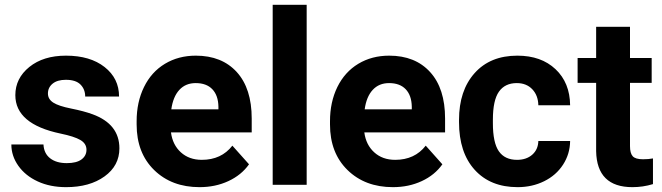

<svg xmlns="http://www.w3.org/2000/svg" viewBox="-20 -770 2760 800"><path d="M340.3 -146Q340.3 -171.9 314.7 -186.8Q289.1 -201.7 232.4 -213.4Q43.9 -252.9 43.9 -373.5Q43.9 -443.8 102.3 -491Q160.6 -538.1 254.9 -538.1Q355.5 -538.1 415.8 -490.7Q476.1 -443.4 476.1 -367.7H335Q335 -397.9 315.4 -417.7Q295.9 -437.5 254.4 -437.5Q218.8 -437.5 199.2 -421.4Q179.7 -405.3 179.7 -380.4Q179.7 -356.9 201.9 -342.5Q224.1 -328.1 276.9 -317.6Q329.6 -307.1 365.7 -293.9Q477.5 -252.9 477.5 -151.9Q477.5 -79.6 415.5 -34.9Q353.5 9.8 255.4 9.8Q189 9.8 137.5 -13.9Q85.9 -37.6 56.6 -78.9Q27.3 -120.1 27.3 -168H161.1Q163.1 -130.4 189 -110.4Q214.8 -90.3 258.3 -90.3Q298.8 -90.3 319.6 -105.7Q340.3 -121.1 340.3 -146Z M811.5 9.8Q695.3 9.8 622.3 -61.5Q549.3 -132.8 549.3 -251.5V-265.1Q549.3 -344.7 580.1 -407.5Q610.8 -470.2 667.2 -504.2Q723.6 -538.1 795.9 -538.1Q904.3 -538.1 966.6 -469.7Q1028.8 -401.4 1028.8 -275.9V-218.3H692.4Q699.2 -166.5 733.6 -135.3Q768.1 -104 820.8 -104Q902.3 -104 948.2 -163.1L1017.6 -85.4Q985.8 -40.5 931.6 -15.4Q877.4 9.8 811.5 9.8ZM795.4 -423.8Q753.4 -423.8 727.3 -395.5Q701.2 -367.2 693.8 -314.5H890.1V-325.7Q889.2 -372.6 864.7 -398.2Q840.3 -423.8 795.4 -423.8Z M1257.8 0H1116.2V-750H1257.8Z M1617.2 9.8Q1501 9.8 1428 -61.5Q1355 -132.8 1355 -251.5V-265.1Q1355 -344.7 1385.7 -407.5Q1416.5 -470.2 1472.9 -504.2Q1529.3 -538.1 1601.6 -538.1Q1710 -538.1 1772.2 -469.7Q1834.5 -401.4 1834.5 -275.9V-218.3H1498Q1504.9 -166.5 1539.3 -135.3Q1573.7 -104 1626.5 -104Q1708 -104 1753.9 -163.1L1823.2 -85.4Q1791.5 -40.5 1737.3 -15.4Q1683.1 9.8 1617.2 9.8ZM1601.1 -423.8Q1559.1 -423.8 1533 -395.5Q1506.8 -367.2 1499.5 -314.5H1695.8V-325.7Q1694.8 -372.6 1670.4 -398.2Q1646 -423.8 1601.1 -423.8Z M2134.3 -104Q2173.3 -104 2197.8 -125.5Q2222.2 -147 2223.1 -182.6H2355.5Q2355 -128.9 2326.2 -84.2Q2297.4 -39.6 2247.3 -14.9Q2197.3 9.8 2136.7 9.8Q2023.4 9.8 1958 -62.3Q1892.6 -134.3 1892.6 -261.2V-270.5Q1892.6 -392.6 1957.5 -465.3Q2022.5 -538.1 2135.7 -538.1Q2234.9 -538.1 2294.7 -481.7Q2354.5 -425.3 2355.5 -331.5H2223.1Q2222.2 -372.6 2197.8 -398.2Q2173.3 -423.8 2133.3 -423.8Q2084 -423.8 2058.8 -387.9Q2033.7 -352.1 2033.7 -271.5V-256.8Q2033.7 -175.3 2058.6 -139.6Q2083.5 -104 2134.3 -104Z M2605 -658.2V-528.3H2695.3V-424.8H2605V-161.1Q2605 -131.8 2616.2 -119.1Q2627.4 -106.4 2659.2 -106.4Q2682.6 -106.4 2700.7 -109.9V-2.9Q2659.2 9.8 2615.2 9.8Q2466.8 9.8 2463.9 -140.1V-424.8H2386.7V-528.3H2463.9V-658.2Z"/></svg>

Font: Vazir FD-UI
Style: Bold-FD-UI
Weight: 700
Designer: Saber Rastikerdar
Foundry: Saber Rastikerdar
Version: Version 30.0.0